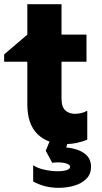

<svg xmlns="http://www.w3.org/2000/svg" viewBox="-21 -676 490 921"><path d="M292.1 15Q207.2 15 158.7 -32.8Q110.1 -80.6 110.1 -175.5V-656H274.1V-510H393.9V-380H274.1V-203.8Q274.1 -163.1 292.2 -146.6Q310.2 -130 338.4 -130Q354.1 -130 369.3 -133.8Q384.5 -137.6 397.6 -144.8V-6Q375.5 3.4 348.6 9.2Q321.8 15 292.1 15ZM-1.1 -380V-415L121.9 -520V-380ZM260.4 225Q224.6 225 194.6 217Q164.6 209 138.1 194.8V116.5Q160.1 131.5 193.9 138.5Q227.6 145.5 254.6 145.5Q280.4 145.5 297.8 140.3Q315.1 135.1 315.1 124.5Q315.1 111.1 288.1 105.8Q261 100.5 229.6 105L198.4 47.2L226.1 -20H312.9L296.6 31.2Q351.2 36.5 383.4 59.5Q415.6 82.5 415.6 124Q415.6 159.5 393.2 181.8Q370.9 204.1 335.2 214.6Q299.6 225 260.4 225Z"/></svg>

Font: Geologica-Sharp
Style: Regular
Weight: 100
Designer: Sindre Bremnes, Frode Helland
Foundry: Monokrom Skriftforlag AS
Version: Version 1.010;gftools[0.9.28]